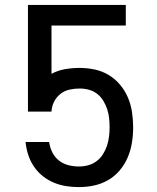

<svg xmlns="http://www.w3.org/2000/svg" viewBox="-20 -755 640 783"><path d="M302 8Q276 8 250 4Q224 0 200 -10Q176 -20 155.5 -36Q135 -52 120 -73.5Q105 -95 96.5 -119.5Q88 -144 85 -170L84 -176H180L182 -167Q186 -146 196.5 -128Q207 -110 223.5 -98Q240 -86 260.5 -81Q281 -76 302 -76Q321 -76 339.5 -81Q358 -86 373.5 -97.5Q389 -109 399.5 -125.5Q410 -142 416 -160Q422 -178 424.5 -197Q427 -216 427 -235Q427 -254 425 -273Q423 -292 417 -310Q411 -328 401 -344.5Q391 -361 376 -372.5Q361 -384 342.5 -389Q324 -394 305 -394Q284 -394 263.5 -389.5Q243 -385 226.5 -372Q210 -359 200.5 -340Q191 -321 190 -300H94V-735H493V-651H190V-454Q216 -468 245.5 -473Q275 -478 305 -478Q336 -478 366.5 -471.5Q397 -465 423.5 -449Q450 -433 470 -409Q490 -385 502 -356.5Q514 -328 518.5 -297Q523 -266 523 -235Q523 -204 518 -173Q513 -142 501 -113.5Q489 -85 468.5 -60.5Q448 -36 421 -20.5Q394 -5 363.5 1.5Q333 8 302 8Z"/></svg>

Font: Iosevka Fixed Medium Extended
Style: Regular
Weight: 500
Width: 7
Monospace: yes
Designer: Belleve Invis
Foundry: Belleve Invis
Version: Version 24.1.1; ttfautohint (v1.8.4)